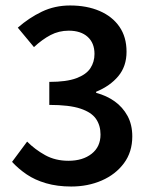

<svg xmlns="http://www.w3.org/2000/svg" viewBox="-20 -669 553 701"><path d="M240 12Q189 12 148 0Q107 -12 77 -32.5Q47 -53 24 -78L79 -152Q108 -123 145 -102.5Q182 -82 230 -82Q282 -82 314.5 -107.5Q347 -133 347 -178Q347 -211 330.5 -235Q314 -259 273.5 -272.5Q233 -286 160 -286V-370Q223 -370 259 -383.5Q295 -397 310 -420Q325 -443 325 -472Q325 -512 300 -534.5Q275 -557 231 -557Q195 -557 164.5 -541Q134 -525 104 -497L45 -568Q86 -604 133 -626.5Q180 -649 236 -649Q297 -649 343.5 -629Q390 -609 416 -571.5Q442 -534 442 -480Q442 -427 412 -391Q382 -355 331 -334V-330Q369 -320 398.5 -299Q428 -278 445.5 -246Q463 -214 463 -171Q463 -114 432.5 -73Q402 -32 351.5 -10Q301 12 240 12Z"/></svg>

Font: Mada SemiBold
Style: Regular
Weight: 600
Designer: Khaled Hosny
Version: Version 1.5